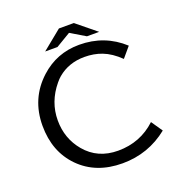

<svg xmlns="http://www.w3.org/2000/svg" viewBox="-159 -1014 1118 1189"><g transform="rotate(-20 400.0 -419.0)"><path d="M360.8 -878.9H459L587.9 -773.9H507.3L410.2 -832L313 -773.9H231.9ZM749 -64.9Q617.2 41 446.8 41Q272.5 41 165 -67.9Q59.1 -175.8 59.1 -346.7Q59.1 -525.9 187 -642.6Q294.9 -741.2 443.4 -741.2Q610.4 -741.2 731 -630.9L674.3 -564Q619.1 -617.7 562.5 -639.2Q510.3 -659.2 448.2 -659.2Q344.7 -659.2 271.5 -597.7Q257.8 -586.4 241.7 -566.9Q159.2 -467.8 159.2 -345.7Q159.2 -226.1 232.9 -138.2Q313.5 -42 447.8 -42Q594.2 -42 698.2 -139.2Z"/></g></svg>

Font: BIZ UDPGothic
Style: Regular
Weight: 400
Designer: TypeBank Co., Ltd.
Foundry: Morisawa Inc.
Version: Version 1.051